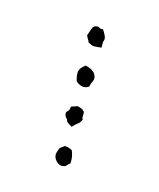

<svg xmlns="http://www.w3.org/2000/svg" viewBox="-55 -771 283 341"><g transform="rotate(15 87.0 -600.0)"><path d="M101.6 -693.4Q86.9 -691.4 84 -692.9Q81.1 -694.3 77.1 -696.3Q76.2 -699.2 74.2 -702.1Q72.3 -705.1 71.3 -708Q75.2 -719.7 76.7 -723.1Q78.1 -726.6 83 -727.5Q85.9 -728.5 88.9 -726.6Q91.8 -724.6 95.7 -725.6Q98.6 -721.7 101.6 -715.3Q104.5 -709 101.6 -704.1ZM98.6 -621.1Q91.8 -616.2 85 -618.2Q78.1 -620.1 74.2 -625Q70.3 -639.6 73.2 -644.5Q73.2 -646.5 77.1 -650.4Q81.1 -654.3 83 -655.3Q90.8 -653.3 92.8 -651.9Q94.7 -650.4 96.7 -649.4Q102.5 -645.5 103.5 -637.7Q103.5 -633.8 101.6 -630.4Q99.6 -627 98.6 -621.1ZM86.9 -543.9Q77.1 -548.8 76.2 -552.2Q75.2 -555.7 72.3 -557.6Q68.4 -565.4 72.3 -568.4Q76.2 -571.3 76.2 -578.1L87.9 -582Q98.6 -579.1 98.6 -577.1Q98.6 -575.2 100.6 -576.2Q101.6 -572.3 101.1 -567.9Q100.6 -563.5 102.5 -561.5Q100.6 -555.7 95.7 -552.2Q90.8 -548.8 86.9 -543.9ZM84 -507.8Q89.8 -507.8 97.7 -503.9Q102.5 -493.2 101.6 -480.5Q98.6 -478.5 96.2 -475.6Q93.8 -472.7 90.8 -472.7Q84 -470.7 77.6 -477.1Q71.3 -483.4 72.3 -491.2Q75.2 -501 76.2 -502Z"/></g></svg>

Font: Codystar
Style: Light
Weight: 300
Version: Version 1.000